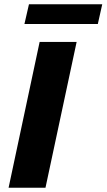

<svg xmlns="http://www.w3.org/2000/svg" viewBox="-20 -886 503 906"><path d="M20.5 0 167 -688H341.6L194.6 0ZM95.3 -772.7 116.7 -866H462.5L441.6 -772.7Z"/></svg>

Font: Saira Thin
Style: Italic
Weight: 100
Italic angle: -12°
Designer: Hector Gatti with collaboration of the Omnibus-Type team
Foundry: Omnibus-Type
Version: Version 1.101